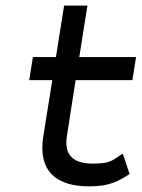

<svg xmlns="http://www.w3.org/2000/svg" viewBox="-20 -652 504 683"><path d="M84 -367H166L133 -160C118 -50 172 11 298 11C370 11 401 -8 438 -31L441 -33L417 -105L411 -102C379 -81 372 -70 311 -70C236 -70 208 -104 218 -168L249 -367H451L464 -449H262L291 -632H208L179 -449H97Z"/></svg>

Font: Charger Pro
Style: BdExtObl
Weight: 700
Designer: Jasper
Foundry: Cannot Into Space Fonts
Version: Version 1.09